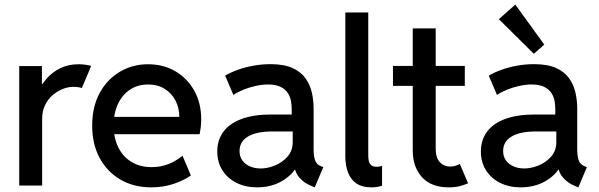

<svg xmlns="http://www.w3.org/2000/svg" viewBox="-20 -806 2603 834"><path d="M63.5 0V-519H162.1V-441.4H175.8L146 -408.2Q159.7 -438.5 183.8 -465.8Q208 -493.2 242.4 -510Q276.9 -526.9 321.8 -526.9Q339.4 -526.9 354.5 -524.4Q369.6 -522 376 -519.5L335.4 -423.3Q332 -425.3 321.3 -427Q310.5 -428.7 297.4 -428.7Q275.9 -428.7 252.4 -419.4Q229 -410.2 208.7 -392.8Q188.5 -375.5 175.8 -349.6Q163.1 -323.7 163.1 -290V0Z M637.2 7.8Q561.5 7.8 503.7 -25.6Q445.8 -59.1 413.1 -119.4Q380.4 -179.7 380.4 -260.3Q380.4 -341.8 412.6 -401.4Q444.8 -460.9 500 -493.9Q555.2 -526.9 623 -526.9Q689.5 -526.9 741.5 -496.6Q793.5 -466.3 823.7 -412.4Q854 -358.4 854 -287.6Q854 -268.1 851.8 -251.7Q849.6 -235.4 847.2 -223.1H455.6V-298.3H758.8Q758.8 -337.4 742.2 -369.4Q725.6 -401.4 695.1 -420.2Q664.6 -439 623 -439Q578.6 -439 544.9 -416.7Q511.2 -394.5 492.4 -354.5Q473.6 -314.5 473.6 -261.2Q473.6 -207 493.7 -166.3Q513.7 -125.5 550.8 -102.8Q587.9 -80.1 638.7 -80.1Q668 -80.1 693.4 -87.4Q718.8 -94.7 738.8 -106.2Q758.8 -117.7 772.9 -129.4L809.1 -43.9Q778.8 -22.5 734.1 -7.3Q689.5 7.8 637.2 7.8Z M1096.2 7.8Q1046.9 7.8 1007.8 -11.5Q968.8 -30.8 946.3 -65.9Q923.8 -101.1 923.8 -148.4Q923.8 -198.2 950.9 -234.4Q978 -270.5 1030.3 -289.6Q1082.5 -308.6 1157.2 -308.6H1267.6V-234.9H1161.6Q1094.2 -234.9 1057.4 -213.1Q1020.5 -191.4 1020.5 -149.9Q1020.5 -126 1032.7 -109.1Q1044.9 -92.3 1065.7 -83.3Q1086.4 -74.2 1112.3 -74.2Q1141.1 -74.2 1173.3 -86.9Q1205.6 -99.6 1228.5 -125.2Q1251.5 -150.9 1251.5 -189V-242.7L1247.1 -271.5V-332Q1247.1 -346.2 1244.4 -364.5Q1241.7 -382.8 1231.7 -399.7Q1221.7 -416.5 1200.7 -427.7Q1179.7 -439 1143.6 -439Q1119.6 -439 1092 -433.1Q1064.5 -427.2 1038.8 -417Q1013.2 -406.7 993.7 -393.6L958 -477.5Q981.9 -491.7 1014.2 -503.2Q1046.4 -514.6 1082.5 -521Q1118.7 -527.3 1154.8 -527.3Q1213.4 -527.3 1250.2 -510.7Q1287.1 -494.1 1307.1 -465.8Q1327.1 -437.5 1334.7 -403.3Q1342.3 -369.1 1342.3 -334V-158.2Q1342.3 -126.5 1349.1 -108.6Q1356 -90.8 1374 -84L1384.3 -80.1L1347.2 7.8L1333 2Q1300.8 -11.2 1281.2 -33.7Q1261.7 -56.2 1260.7 -78.6L1279.8 -69.3H1244.6L1268.6 -83Q1250 -45.9 1203.9 -19Q1157.7 7.8 1096.2 7.8Z M1592.8 7.8Q1554.2 7.8 1529.3 -8.5Q1504.4 -24.9 1492.2 -55.4Q1480 -85.9 1480 -127.4V-752H1579.6V-130.9Q1579.6 -120.6 1581.5 -109.1Q1583.5 -97.7 1591.3 -89.6Q1599.1 -81.5 1616.7 -81.5Q1623 -81.5 1628.7 -82.8Q1634.3 -84 1639.6 -85.4V0.5Q1630.9 3.9 1618.4 5.9Q1606 7.8 1592.8 7.8Z M1930.2 7.8Q1852.1 7.8 1812.5 -36.9Q1772.9 -81.5 1772.9 -151.4V-682.6H1872.6V-159.7Q1872.6 -121.1 1890.4 -101.8Q1908.2 -82.5 1936 -82.5Q1948.2 -82.5 1958.5 -85.9Q1968.8 -89.4 1977.5 -93.8L2013.2 -9.8Q1996.6 -2.4 1976.3 2.7Q1956.1 7.8 1930.2 7.8ZM1687 -433.1V-519.5H1999V-433.1Z M2241.2 7.8Q2191.9 7.8 2152.8 -11.5Q2113.8 -30.8 2091.3 -65.9Q2068.8 -101.1 2068.8 -148.4Q2068.8 -198.2 2095.9 -234.4Q2123 -270.5 2175.3 -289.6Q2227.5 -308.6 2302.2 -308.6H2412.6V-234.9H2306.6Q2239.3 -234.9 2202.4 -213.1Q2165.5 -191.4 2165.5 -149.9Q2165.5 -126 2177.7 -109.1Q2189.9 -92.3 2210.7 -83.3Q2231.4 -74.2 2257.3 -74.2Q2286.1 -74.2 2318.4 -86.9Q2350.6 -99.6 2373.5 -125.2Q2396.5 -150.9 2396.5 -189V-242.7L2392.1 -271.5V-332Q2392.1 -346.2 2389.4 -364.5Q2386.7 -382.8 2376.7 -399.7Q2366.7 -416.5 2345.7 -427.7Q2324.7 -439 2288.6 -439Q2264.6 -439 2237.1 -433.1Q2209.5 -427.2 2183.8 -417Q2158.2 -406.7 2138.7 -393.6L2103 -477.5Q2127 -491.7 2159.2 -503.2Q2191.4 -514.6 2227.5 -521Q2263.7 -527.3 2299.8 -527.3Q2358.4 -527.3 2395.3 -510.7Q2432.1 -494.1 2452.1 -465.8Q2472.2 -437.5 2479.7 -403.3Q2487.3 -369.1 2487.3 -334V-158.2Q2487.3 -126.5 2494.1 -108.6Q2501 -90.8 2519 -84L2529.3 -80.1L2492.2 7.8L2478 2Q2445.8 -11.2 2426.3 -33.7Q2406.7 -56.2 2405.8 -78.6L2424.8 -69.3H2389.6L2413.6 -83Q2395 -45.9 2348.9 -19Q2302.7 7.8 2241.2 7.8ZM2298.8 -572.3 2147 -722.7 2218.3 -786.1 2344.2 -612.3Z"/></svg>

Font: Reddit Sans Medium
Style: Regular
Weight: 500
Designer: Stephen Hutchings
Foundry: Reddit
Version: Version 1.014